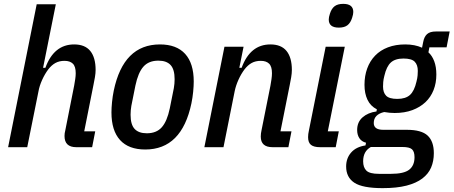

<svg xmlns="http://www.w3.org/2000/svg" viewBox="-20 -762 2348 994"><path d="M170 -740H269L203 -411H215Q259 -532 364 -532Q420 -532 447.5 -498Q475 -464 475 -400Q475 -383 471.5 -362.5Q468 -342 464 -323L416 -82H473L457 0H375Q314 0 314 -58Q314 -65 315 -72.5Q316 -80 318 -87L364 -319Q367 -336 369.5 -352.5Q372 -369 372 -383Q372 -418 357 -432.5Q342 -447 314 -447Q287 -447 267 -436Q247 -425 230 -403Q212 -379 198 -348Q184 -317 179 -288L121 0H22Z M732 12Q646 12 601.5 -37Q557 -86 557 -180Q557 -203 560 -233.5Q563 -264 569 -293Q619 -532 808 -532Q894 -532 938.5 -483Q983 -434 983 -340Q983 -317 980 -286.5Q977 -256 971 -227Q921 12 732 12ZM740 -72Q790 -72 817.5 -103Q845 -134 859 -201L880 -306Q882 -317 883 -329Q884 -341 884 -352Q884 -403 863 -425.5Q842 -448 800 -448Q750 -448 722.5 -417Q695 -386 681 -319L660 -214Q658 -203 657 -191Q656 -179 656 -168Q656 -117 677 -94.5Q698 -72 740 -72Z M1038 0 1142 -520H1241L1219 -411H1231Q1275 -532 1380 -532Q1436 -532 1463.5 -498Q1491 -464 1491 -400Q1491 -383 1487.5 -362Q1484 -341 1480 -322L1432 -82H1489L1473 0H1391Q1330 0 1330 -55Q1330 -71 1334 -88L1380 -318Q1383 -335 1385.5 -352Q1388 -369 1388 -383Q1388 -418 1373 -432.5Q1358 -447 1330 -447Q1303 -447 1283 -436Q1263 -425 1246 -403Q1228 -379 1214.5 -349Q1201 -319 1195 -290L1137 0Z M1734 -619Q1682 -619 1682 -661Q1682 -673 1688 -691Q1696 -717 1712 -729.5Q1728 -742 1757 -742Q1809 -742 1809 -700Q1809 -688 1803 -670Q1795 -644 1779 -631.5Q1763 -619 1734 -619ZM1637 0Q1605 0 1590 -12Q1575 -24 1575 -52Q1575 -68 1579 -85L1666 -520H1765L1677 -82H1734L1718 0Z M2226 31Q2226 72 2212 105Q2198 138 2166.5 162Q2135 186 2084.5 199Q2034 212 1961 212Q1857 212 1814.5 184Q1772 156 1772 100Q1772 57 1798 27.5Q1824 -2 1872 -9L1875 -23Q1852 -29 1840.5 -46.5Q1829 -64 1829 -89Q1829 -130 1857 -154.5Q1885 -179 1929 -185L1931 -196Q1898 -213 1882.5 -245.5Q1867 -278 1867 -323Q1867 -369 1881 -407.5Q1895 -446 1922 -474Q1949 -502 1988.5 -517Q2028 -532 2078 -532Q2128 -532 2165 -515L2171 -545Q2176 -572 2191 -585.5Q2206 -599 2237 -599H2308L2292 -517H2203L2198 -491Q2217 -474 2228 -445Q2239 -416 2239 -376Q2239 -332 2224.5 -295.5Q2210 -259 2182.5 -233Q2155 -207 2115 -192Q2075 -177 2023 -177Q1997 -177 1969 -182Q1943 -176 1929 -162Q1915 -148 1915 -125Q1915 -90 1964 -90H2086Q2162 -90 2194 -60Q2226 -30 2226 31ZM2126 52Q2126 23 2113 11Q2100 -1 2063 -1H1900Q1860 21 1860 73Q1860 105 1877 121.5Q1894 138 1942 138H2004Q2071 138 2098.5 116.5Q2126 95 2126 52ZM2037 -250Q2080 -250 2102.5 -270.5Q2125 -291 2136 -339Q2141 -358 2142 -372Q2143 -386 2143 -395Q2143 -426 2127 -442.5Q2111 -459 2069 -459Q2026 -459 2003.5 -438.5Q1981 -418 1970 -370Q1965 -351 1964 -337Q1963 -323 1963 -314Q1963 -283 1979 -266.5Q1995 -250 2037 -250Z"/></svg>

Font: IBM Plex Sans Cond Medm
Style: Italic
Weight: 500
Width: 3
Italic angle: -11°
Designer: Mike Abbink, Paul van der Laan, Pieter van Rosmalen
Foundry: Bold Monday
Version: Version 1.3